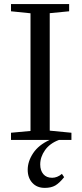

<svg xmlns="http://www.w3.org/2000/svg" viewBox="-20 -683 402 937"><path d="M33.7 0V-35.2L128.9 -43.9V-618.2L33.7 -627.9V-663.1H317.4V-627.9L222.7 -618.7V-45.4L328.6 -35.2V0H267.6Q223.1 16.6 199.7 49.8Q176.3 83 176.3 119.6Q176.3 148.9 191.4 166.7Q206.5 184.6 234.4 184.6Q259.3 184.6 282.2 165.5L293 181.6Q270 210.4 249.8 222.2Q229.5 233.9 198.7 233.9Q160.2 233.9 137.7 209.2Q115.2 184.6 115.2 145.5Q115.2 104.5 141.8 64.5Q168.5 24.4 222.2 0Z"/></svg>

Font: Elstob 8pt
Style: Regular
Weight: 400
Designer: Peter S. Baker
Version: Version 1.015